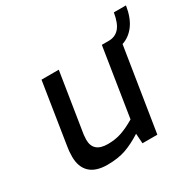

<svg xmlns="http://www.w3.org/2000/svg" viewBox="-143 -807 993 973"><g transform="rotate(-30 353.0 -320.5)"><path d="M593 -486 516 0H429L425 -58Q375 -26 329.5 -10Q284 6 222 6Q154 6 120 -26.5Q86 -59 86 -119Q86 -151 91 -178L147 -535H248L193 -187Q191 -169 191 -158Q191 -84 276 -84Q320 -84 356.5 -96.5Q393 -109 437 -135L500 -535H541Q578 -535 601.5 -561Q625 -587 635 -647H706Q695 -579 665.5 -539.5Q636 -500 593 -486Z"/></g></svg>

Font: Exo Medium
Style: Italic
Weight: 500
Italic angle: -9°
Designer: Natanael Gama
Foundry: Natanael Gama
Version: Version 1.500; ttfautohint (v1.6)